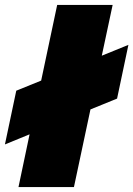

<svg xmlns="http://www.w3.org/2000/svg" viewBox="-94 -759 541 779"><path d="M26 -214 -74 -173 -28 -391 73 -432 138 -739H363L319 -533L427 -577L381 -359L273 -315L206 0H-19Z"/></svg>

Font: Prompt Black
Style: Italic
Weight: 900
Italic angle: -12°
Designer: Katatrad Team
Foundry: CadsonDemak
Version: Version 1.001